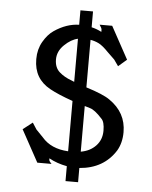

<svg xmlns="http://www.w3.org/2000/svg" viewBox="-53 -766 651 821"><g transform="rotate(5 273.0 -355.5)"><path d="M313 -316V-120Q353 -127 377.5 -153Q402 -179 402 -217.5Q402 -256 388 -269Q356 -304 336 -309ZM259 -415V-600Q230 -594 201.5 -566.5Q173 -539 173 -504Q173 -469 194.5 -450Q216 -431 247 -420ZM356 -647Q356 -654 346 -668H400L476 -529L440 -498L421 -525L391 -554Q366 -580 349 -588.5Q332 -597 313 -600V-396Q387 -373 415 -353Q488 -303 488 -219Q488 -173 468 -139Q417 -58 313 -50V11H259V-53Q216 -61 182 -80Q182 -80 182 -74Q182 -70 186 -65L193 -57H132L57 -194L98 -226L116 -198L146 -167Q185 -121 259 -117V-333Q196 -355 160 -375Q89 -414 89 -497V-499Q89 -540 108 -573Q127 -606 152 -623Q205 -659 259 -660V-722H313V-654Q335 -649 356 -638Z"/></g></svg>

Font: Sawarabi Mincho
Style: Regular
Weight: 400
Version: Version 1.00